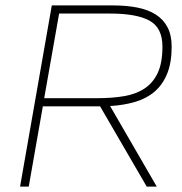

<svg xmlns="http://www.w3.org/2000/svg" viewBox="-20 -688 672 708"><path d="M613 -516Q613 -457 596.5 -416.5Q580 -376 550.5 -350.5Q521 -325 479 -312.5Q437 -300 386 -297L558 0H521L349 -296H138L86 0H54L171 -668H397Q447 -668 487 -660Q527 -652 555 -634Q583 -616 598 -587Q613 -558 613 -516ZM579 -516Q579 -586 531 -612Q483 -638 387 -638H198L143 -326H341Q394 -326 438 -333.5Q482 -341 513.5 -362Q545 -383 562 -420Q579 -457 579 -516Z"/></svg>

Font: Celebes Thin
Style: Italic
Weight: 250
Italic angle: -10°
Designer: Anugrah Pasau
Foundry: Lafontype
Version: Version 1.000; ttfautohint (v1.8.4)